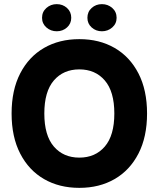

<svg xmlns="http://www.w3.org/2000/svg" viewBox="-20 -893 766 927"><path d="M363 14Q266 14 192.5 -28.5Q119 -71 77.5 -151.5Q36 -232 36 -345Q36 -458 77.5 -538.5Q119 -619 192.5 -661.5Q266 -704 363 -704Q460 -704 533.5 -661.5Q607 -619 648.5 -538.5Q690 -458 690 -345Q690 -232 648.5 -151.5Q607 -71 533.5 -28.5Q460 14 363 14ZM363 -132Q440 -132 486 -185.5Q532 -239 532 -345Q532 -451 486 -504.5Q440 -558 363 -558Q286 -558 240 -504.5Q194 -451 194 -345Q194 -239 240 -185.5Q286 -132 363 -132ZM472 -742Q443 -742 422.5 -760.5Q402 -779 402 -807Q402 -836 422.5 -854.5Q443 -873 472 -873Q501 -873 522 -854.5Q543 -836 543 -807Q543 -779 522 -760.5Q501 -742 472 -742ZM254 -742Q225 -742 204 -760.5Q183 -779 183 -807Q183 -836 204 -854.5Q225 -873 254 -873Q283 -873 303.5 -854.5Q324 -836 324 -807Q324 -779 303.5 -760.5Q283 -742 254 -742Z"/></svg>

Font: Radio Canada Big
Style: Bold
Weight: 700
Designer: Étienne Aubert Bonn
Foundry: Coppers and Brasses
Version: Version 1.001